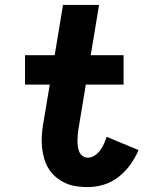

<svg xmlns="http://www.w3.org/2000/svg" viewBox="-20 -755 640 783"><path d="M338 8Q314 8 290.5 4.5Q267 1 246.5 -8.5Q226 -18 208.5 -32.5Q191 -47 179 -66Q167 -85 160.5 -107.5Q154 -130 151.5 -153Q149 -176 150.5 -200.5Q152 -225 156 -249L183 -410H82V-530H203L237 -735H384L350 -530H484V-410H330L300 -229Q298 -217 297 -205Q296 -193 296 -181Q296 -169 297.5 -157.5Q299 -146 303.5 -135.5Q308 -125 317.5 -118.5Q327 -112 338 -112Q353 -112 366.5 -121Q380 -130 389 -142.5Q398 -155 404 -168.5Q410 -182 415 -197L545 -143Q532 -112 511.5 -83.5Q491 -55 463.5 -33.5Q436 -12 403.5 -2Q371 8 338 8Z"/></svg>

Font: Iosevka Slab Heavy Extended
Style: Italic
Weight: 900
Width: 7
Italic angle: -9°
Monospace: yes
Designer: Belleve Invis
Foundry: Belleve Invis
Version: Version 11.1.0; ttfautohint (v1.8.3)